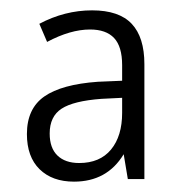

<svg xmlns="http://www.w3.org/2000/svg" viewBox="-20 -742 351 371"><path d="M259 -618V-396H227L219 -444Q187 -391 123 -391Q81 -391 56.5 -415Q32 -439 32 -483Q32 -532 65.5 -555.5Q99 -579 169 -584L216 -586V-616Q216 -652 200.5 -668.5Q185 -685 154 -685Q116 -685 71 -661L56 -696Q105 -722 158 -722Q210 -722 234.5 -696Q259 -670 259 -618ZM176 -551Q122 -547 99 -532Q76 -517 76 -484Q76 -456 91 -441.5Q106 -427 133 -427Q173 -427 194.5 -453Q216 -479 216 -524V-553Z"/></svg>

Font: Noto Sans UI NarrowLight
Style: Regular
Weight: 300
Width: 4
Designer: Monotype Design Team
Foundry: Monotype Imaging Inc.
Version: Version 1.001